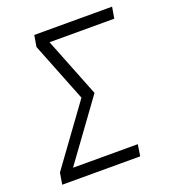

<svg xmlns="http://www.w3.org/2000/svg" viewBox="-134 -837 844 939"><g transform="rotate(-20 288.0 -367.5)"><path d="M29 0H435L444 -60H107L331 -368L209 -676H546L556 -735H151L141 -676L263 -368L39 -60Z"/></g></svg>

Font: Iosevka Sparkle Light
Style: Italic
Weight: 300
Italic angle: -9°
Designer: Belleve Invis
Foundry: Belleve Invis
Version: Version 4.5.0; ttfautohint (v1.8.3)